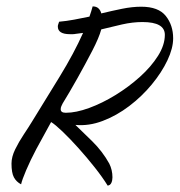

<svg xmlns="http://www.w3.org/2000/svg" viewBox="-20 -565 562 601"><path d="M317 16Q301 -10 276.5 -41Q252 -72 225.5 -101.5Q199 -131 176 -153Q153 -175 140 -183L94 -99Q75 -63 62 -32.5Q49 -2 46 12Q31 4 23.5 -10Q16 -24 16 -53Q16 -74 27.5 -97.5Q39 -121 54 -143.5Q69 -166 80 -184Q122 -252 167 -325.5Q212 -399 240 -462L217 -459Q212 -458 207.5 -458Q203 -458 199 -458Q161 -458 161 -482Q161 -486 162.5 -489.5Q164 -493 165 -497Q188 -499 212 -503.5Q236 -508 260 -513Q263 -521 265.5 -529.5Q268 -538 270 -545Q282 -545 288.5 -538.5Q295 -532 297 -523Q330 -531 362 -537.5Q394 -544 422 -544Q476 -544 499 -515Q522 -486 522 -445Q522 -414 504 -376Q486 -338 455 -300.5Q424 -263 384.5 -233Q345 -203 301.5 -186.5Q258 -170 216 -174Q236 -155 268.5 -123Q301 -91 322 -53Q332 -33 332 -10Q332 0 328.5 7.5Q325 15 317 16ZM186 -212Q218 -212 259 -227Q300 -242 341.5 -267.5Q383 -293 418 -324.5Q453 -356 474.5 -390Q496 -424 496 -456Q496 -496 426 -496Q395 -496 362 -488.5Q329 -481 297 -473Q290 -447 268.5 -405.5Q247 -364 222 -319.5Q197 -275 176 -241Q174 -237 172 -232.5Q170 -228 170 -223Q170 -212 186 -212Z"/></svg>

Font: Birthstone
Style: Regular
Weight: 400
Designer: Robert E. Leuschke
Foundry: Robert E. Leuschke
Version: Version 1.013; ttfautohint (v1.8.3)